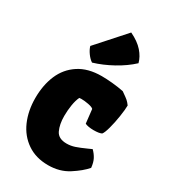

<svg xmlns="http://www.w3.org/2000/svg" viewBox="-213 -975 955 1086"><g transform="rotate(30 264.5 -432.5)"><path d="M293.9 -578.6Q324.2 -578.6 363.5 -575Q402.8 -571.3 439 -564L448.7 -557.1Q470.7 -542 481.2 -533Q491.7 -523.9 503.4 -507.8Q503.4 -481.4 496.3 -435.3Q489.3 -389.2 478.5 -349.6Q467.8 -310.1 458 -298.8Q441.9 -290.5 405.8 -290.5Q388.2 -290.5 372.8 -293.2Q357.4 -295.9 349.6 -300.3L339.4 -390.6Q332 -398.9 305.9 -404.1Q279.8 -409.2 257.8 -409.2Q251 -409.2 245.1 -408.2Q233.9 -385.3 228 -349.6Q222.2 -314 222.2 -276.9Q222.2 -223.1 239.7 -185.8Q257.3 -148.4 311.5 -148.4Q338.4 -148.4 364.5 -157.2Q390.6 -166 430.7 -184.1Q447.3 -191.9 455.6 -195.3Q475.1 -175.8 486.3 -154.3Q497.6 -132.8 501 -99.1Q469.7 -62.5 413.3 -26.4Q356.9 9.8 281.7 9.8Q201.7 9.8 144.8 -29.1Q87.9 -67.9 58.8 -134.5Q29.8 -201.2 29.8 -283.7Q29.8 -368.2 58.1 -434.6Q86.4 -501 145.8 -539.8Q205.1 -578.6 293.9 -578.6ZM314.5 -875.5Q368.7 -849.6 398.2 -815.9Q427.7 -782.2 437 -745.6Q392.1 -703.6 330.1 -669.4Q268.1 -635.3 207.5 -617.2Q189.9 -628.4 173.8 -650.6Q157.7 -672.9 151.9 -693.8Z"/></g></svg>

Font: Kavoon
Style: Regular
Weight: 400
Designer: Viktoriya Grabowska
Foundry: Viktoriya Grabowska
Version: Version 1.004; ttfautohint (v1.4.1)